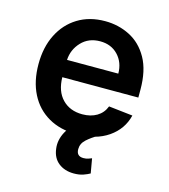

<svg xmlns="http://www.w3.org/2000/svg" viewBox="-111 -641 816 927"><g transform="rotate(15 296.5 -178.0)"><path d="M307.5 10.7Q225.5 10.7 166 -23.8Q106.5 -58.2 74.6 -121.1Q42.6 -183.9 42.6 -269.5Q42.6 -353.7 74.6 -417.4Q106.5 -481.2 164.6 -516.9Q222.7 -552.6 300.8 -552.6Q367.9 -552.6 424.7 -523.6Q481.5 -494.7 515.8 -433.8Q550.1 -372.9 550.1 -277V-237.6H170.1Q171.2 -167.6 209 -128.6Q246.8 -89.5 309.3 -89.5Q350.9 -89.5 381.2 -107.4Q411.6 -125.4 424.7 -159.8L544.7 -146.3Q527.7 -75.3 465.4 -32.3Q403.1 10.7 307.5 10.7ZM170.5 -324.2H426.8Q426.5 -380 392.2 -416.2Q358 -452.4 302.6 -452.4Q245 -452.4 209.2 -414.4Q173.3 -376.4 170.5 -324.2ZM343.4 197.1Q297.6 197.1 266.9 172.9Q236.2 148.8 230.8 103.3Q225.1 61.4 247.3 19.7Q269.5 -22 324.2 -46.9L411.9 -9.6Q379.3 8.9 356.7 29.5Q334.2 50.1 334.2 77.8Q334.2 113.3 369.3 113.3Q382.8 113.3 393.1 109.7Q403.4 106.2 410.2 103.3L422.9 175.8Q410.2 183.2 390.3 190.2Q370.4 197.1 343.4 197.1Z"/></g></svg>

Font: Inter UI Semi Bold
Style: Regular
Weight: 600
Designer: Rasmus Andersson
Foundry: rsms
Version: 3.2;8d6f07862